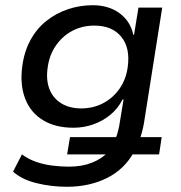

<svg xmlns="http://www.w3.org/2000/svg" viewBox="-20 -526 691 735"><path d="M236 189Q176 189 119.5 175Q63 161 30 131L64 65Q88 83 118 93.5Q148 104 181 108Q214 112 244 112Q293 112 331.5 97Q370 82 396 54L403 65H237L248 -1H430L421 6Q427 -5 430 -17Q433 -29 436 -42L453 -145H449Q432 -111 403 -87Q374 -63 337.5 -50Q301 -37 261 -37Q192 -37 144.5 -66Q97 -95 76.5 -148Q56 -201 65 -270Q72 -327 96 -371.5Q120 -416 157 -445.5Q194 -475 239.5 -490.5Q285 -506 335 -506Q396 -506 437.5 -475.5Q479 -445 490 -394L493 -392L510 -497H601L531 -54Q528 -37 523 -18.5Q518 0 512 15L504 -1H599L589 65H479L494 54Q457 122 389.5 155.5Q322 189 236 189ZM291 -111Q337 -111 375 -131Q413 -151 438 -187Q463 -223 469 -270Q479 -343 444 -385.5Q409 -428 341 -428Q295 -428 257 -408Q219 -388 193.5 -351Q168 -314 162 -264Q156 -219 169.5 -184.5Q183 -150 214.5 -130.5Q246 -111 291 -111Z"/></svg>

Font: Nunito Sans 7pt Medium
Style: Italic
Weight: 500
Italic angle: -9°
Designer: Vernon Adams
Foundry: Vernon Adams
Version: Version 3.101;gftools[0.9.27]